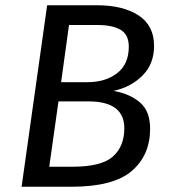

<svg xmlns="http://www.w3.org/2000/svg" viewBox="-20 -709 642 729"><path d="M550 -220Q550 -120 480.5 -60Q411 0 252 0H62L159 -689H349Q447 -689 506 -650.5Q565 -612 565 -535Q565 -466 521 -422Q477 -378 411 -364Q473 -353 511.5 -320Q550 -287 550 -220ZM242 -614 212 -397H313Q380 -397 424.5 -431Q469 -465 469 -532Q469 -578 437.5 -596Q406 -614 352 -614ZM452 -222Q452 -324 316 -324H202L167 -76H256Q365 -76 408.5 -114.5Q452 -153 452 -222Z"/></svg>

Font: FiraGO
Style: Italic
Weight: 400
Italic angle: -8°
Designer: bBox Type GmbH
Foundry: bBox Type GmbH
Version: Version 1.001